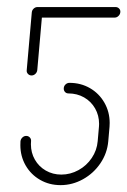

<svg xmlns="http://www.w3.org/2000/svg" viewBox="-20 -539 370 559"><path d="M165.6 -281.1Q165.6 -288.1 170.6 -293Q175.6 -297.8 182.2 -297.8Q215.2 -297.8 241.9 -282.4Q268.5 -267 283.9 -240.2Q299.3 -213.3 299.3 -181.1Q299.3 -173.7 298.9 -170L295.2 -127.8Q292.2 -93 272.4 -63.7Q252.6 -34.4 221.7 -17.2Q190.7 0 156.3 0Q123.3 0 96.7 -15.4Q70 -30.7 54.6 -57.4Q39.3 -84.1 39.3 -116.3Q39.3 -124.1 39.6 -127.8Q40.4 -134.1 45.2 -138.7Q50 -143.3 56.3 -143.3Q62.6 -143.3 66.9 -138.7Q71.1 -134.1 70.4 -127.8Q70 -124.8 70 -118.9Q70 -94.4 81.5 -74.3Q93 -54.1 113.3 -42.4Q133.7 -30.7 158.5 -30.7Q184.8 -30.7 208.5 -43.7Q232.2 -56.7 247.2 -79.1Q262.2 -101.5 264.4 -127.8L268.1 -170Q268.5 -172.6 268.5 -178.1Q268.5 -203 256.9 -223.3Q245.2 -243.7 224.8 -255.4Q204.4 -267 179.3 -267Q173.3 -267 169.4 -271.1Q165.6 -275.2 165.6 -281.1ZM71.9 -319.3Q65.6 -319.3 61.3 -323.9Q57 -328.5 57.8 -334.8L72.6 -503.3H103.3L88.5 -334.8Q87.8 -328.5 83 -323.9Q78.1 -319.3 71.9 -319.3ZM72.6 -501.9Q72.6 -508.5 77.6 -513.5Q82.6 -518.5 89.3 -518.5H316.3Q322.2 -518.5 326.3 -514.6Q330.4 -510.7 330.4 -505.2Q330.4 -498.1 325.4 -493Q320.4 -487.8 314.1 -487.8H86.7Q80.7 -487.8 76.7 -491.9Q72.6 -495.9 72.6 -501.9Z"/></svg>

Font: 26F Galaxy Sans Ultra Light
Style: Italic
Weight: 200
Italic angle: -5°
Designer: C₂₉H₂₅N₃O₅
Version: Version 1.200